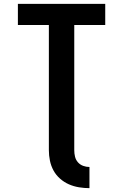

<svg xmlns="http://www.w3.org/2000/svg" viewBox="-20 -755 640 998"><path d="M445 223Q418 223 390.5 218.5Q363 214 338 203Q313 192 292 173.5Q271 155 258 131Q245 107 239.5 80Q234 53 234 26V-625H73V-735H527V-625H366V26Q366 43 370 59.5Q374 76 385 88.5Q396 101 412 107Q428 113 445 113Z"/></svg>

Font: Iosevka Extrabold Extended
Style: Regular
Weight: 800
Width: 7
Monospace: yes
Designer: Belleve Invis
Foundry: Belleve Invis
Version: Version 32.5.0; ttfautohint (v1.8.4)